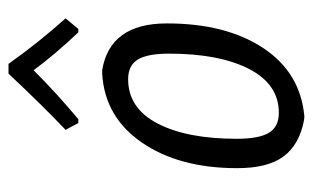

<svg xmlns="http://www.w3.org/2000/svg" viewBox="-162 -564 735 451"><g transform="rotate(-90 205.5 -338.5)"><path d="M142 -522 126 -552Q182 -605 258 -686H281Q332 -614 388 -552L363 -522H355Q303 -577 266 -627Q212 -573 151 -522ZM258 -466H266Q376 -448 376 -314Q376 -175 318 -87.5Q260 0 157 9L148 8Q91 -3 63.5 -40Q36 -77 36 -149Q36 -285 96 -372.5Q156 -460 258 -466ZM245 -405Q177 -405 141 -336Q105 -267 105 -150Q105 -98 119 -74.5Q133 -51 166 -51Q233 -51 269 -121Q305 -191 305 -309Q305 -360 291 -382.5Q277 -405 245 -405Z"/></g></svg>

Font: Alegreya Sans
Style: Italic
Weight: 400
Italic angle: -7°
Designer: Juan Pablo del Peral
Foundry: Huerta Tipografica
Version: Version 2.007